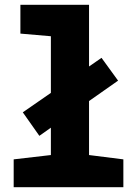

<svg xmlns="http://www.w3.org/2000/svg" viewBox="-20 -780 570 800"><path d="M37 0V-116L192 -134V-248L144 -214L75 -312L192 -393V-629L65 -640V-760H351V-503L403 -539L472 -444L351 -359V-134L494 -116V0Z"/></svg>

Font: Noto Sans Mono Condensed Black
Style: Regular
Weight: 900
Width: 3
Designer: Monotype Design Team
Foundry: Monotype Imaging Inc.
Version: Version 2.014